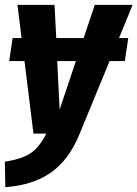

<svg xmlns="http://www.w3.org/2000/svg" viewBox="-27 -551 567 792"><path d="M464 -394H502L488 -299H425L301 2Q258 108 183.5 160.5Q109 213 -5 221L-7 116Q64 105 100 80.5Q136 56 164 0H111L74 -299H11L25 -394H62L45 -531H198L205 -394H318L364 -531H520ZM219 -99 286 -299H209Z"/></svg>

Font: Fira Sans Condensed
Style: Bold Italic
Weight: 700
Width: 3
Italic angle: -8°
Designer: Carrois Corporate & Edenspiekermann AG
Foundry: Carrois Corporate GbR & Edenspiekermann AG
Version: Version 4.203